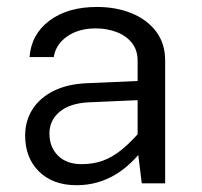

<svg xmlns="http://www.w3.org/2000/svg" viewBox="-20 -530 585 555"><path d="M457.4 -354.8Q457.4 -404.5 431.2 -439Q405 -473.5 360.4 -491.7Q315.7 -509.9 260.2 -509.9Q176 -509.9 123.2 -470.5Q70.4 -431 65.4 -365H135.3Q141.4 -402.1 174.5 -425Q207.6 -447.9 256.6 -447.9Q289.4 -447.9 317.1 -437.3Q344.7 -426.8 361.3 -406Q377.8 -385.1 377.8 -354.8V-97.6L389.8 0H457.4ZM420.8 -135.7 394.8 -161.1Q362.7 -123.1 334.7 -99.7Q306.7 -76.3 278.3 -65.9Q250 -55.5 215.9 -55.5Q172.5 -55.5 147.7 -80.1Q122.9 -104.7 122.9 -144.2Q122.9 -182 152.2 -206.7Q181.6 -231.5 236.4 -234.2L413 -242V-297.4L231.5 -289.5Q175 -287.2 135 -267.2Q95.1 -247.3 73.9 -214.1Q52.7 -180.8 52.7 -138.1Q52.7 -73.6 92.9 -34.1Q133.1 5.4 201.6 5.4Q264.8 5.4 318.1 -28Q371.3 -61.4 420.8 -135.7Z"/></svg>

Font: Estedad VF
Style: Regular
Weight: 100
Designer: Amin Abedi
Version: Version 7.3